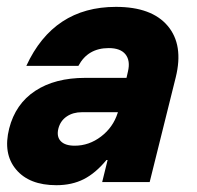

<svg xmlns="http://www.w3.org/2000/svg" viewBox="-20 -530 573 559"><path d="M144.2 9.2Q65 9.2 26.7 -36.7Q-11.7 -82.5 6.7 -155.8Q25 -227.5 82.5 -265.4Q140 -303.3 228.3 -303.3H348.3L352.5 -321.7Q360 -353.3 345.4 -371.7Q330.8 -390 296.7 -390Q235.8 -390 208.3 -338.3H56.7Q135.8 -510 317.5 -510Q421.7 -510 468.3 -454.6Q515 -399.2 491.7 -305L415.8 0H277.5L293.3 -64.2H290Q258.3 -25.8 223.8 -8.3Q189.2 9.2 144.2 9.2ZM197.5 -105.8Q239.2 -105.8 274.2 -132.5Q309.2 -159.2 322.5 -200.8L323.3 -203.3H218.3Q192.5 -203.3 174.2 -190.8Q155.8 -178.3 150 -155.8Q144.2 -132.5 156.7 -119.2Q169.2 -105.8 197.5 -105.8Z"/></svg>

Font: Funnel Sans ExtraBold
Style: Italic
Weight: 800
Italic angle: -14.036°
Version: Version 1.000; Beta; Release 5; Build 24; ttfautohint (v1.8.